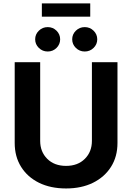

<svg xmlns="http://www.w3.org/2000/svg" viewBox="-20 -1091 772 1122"><path d="M366.2 10.3Q275.4 10.3 208 -22.9Q140.6 -56.2 103.3 -116Q65.9 -175.8 65.9 -255.4V-727.5H214.8V-267.6Q214.8 -204.1 256.1 -162.8Q297.4 -121.6 366.2 -121.6Q434.6 -121.6 475.8 -162.8Q517.1 -204.1 517.1 -267.6V-727.5H666.5V-255.4Q666.5 -175.8 628.7 -116Q590.8 -56.2 523.4 -22.9Q456.1 10.3 366.2 10.3ZM507.3 -1071.3V-993.7H224.6V-1071.3ZM258.8 -790Q228.5 -790 207 -811Q185.5 -832 185.5 -861.3Q185.5 -890.6 207 -911.6Q228.5 -932.6 258.8 -932.6Q289.1 -932.6 310.3 -911.6Q331.5 -890.6 331.5 -861.3Q331.5 -832 310.3 -811Q289.1 -790 258.8 -790ZM475.1 -790Q444.8 -790 423.3 -811Q401.9 -832 401.9 -861.3Q401.9 -890.6 423.3 -911.6Q444.8 -932.6 475.1 -932.6Q505.4 -932.6 526.9 -911.6Q548.3 -890.6 548.3 -861.3Q548.3 -832 526.9 -811Q505.4 -790 475.1 -790Z"/></svg>

Font: Inter-Bold
Style: Bold
Weight: 700
Designer: Rasmus Andersson
Foundry: rsms
Version: Version 4.000;git-a52131595